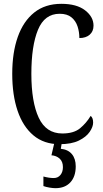

<svg xmlns="http://www.w3.org/2000/svg" viewBox="-20 -744 538 1004"><path d="M291 10Q210 10 155 -36Q100 -82 72 -164.5Q44 -247 44 -358Q44 -469 73 -551Q102 -633 159 -678.5Q216 -724 301 -724Q381 -724 425 -690Q469 -656 469 -610Q469 -580 449 -562.5Q429 -545 395 -545Q395 -577 385.5 -606Q376 -635 353.5 -653.5Q331 -672 292 -672Q213 -672 178.5 -588Q144 -504 144 -358Q144 -211 182.5 -128.5Q221 -46 306 -46Q366 -46 399 -73.5Q432 -101 454 -138Q467 -128 467 -103Q467 -81 449 -54.5Q431 -28 392.5 -9Q354 10 291 10ZM270 240Q257 240 239 237Q221 234 207 229V179Q237 187 261 187Q283 187 296 171Q309 155 309 130Q309 101 292 85.5Q275 70 249 68L267 -9H305L298 34Q336 38 356 62Q376 86 376 126Q376 179 348 209.5Q320 240 270 240Z"/></svg>

Font: Noto Serif Thai ExtraCondensed
Style: Regular
Weight: 400
Width: 2
Designer: Monotype Design Team
Foundry: Monotype Imaging Inc.
Version: Version 2.002; ttfautohint (v1.8.4.7-5d5b)